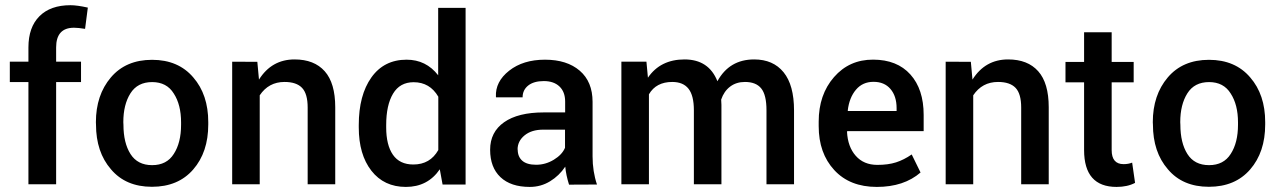

<svg xmlns="http://www.w3.org/2000/svg" viewBox="-20 -715 4967 745"><path d="M197.8 0H90.3V-396.5H18.1V-475.6H90.3V-530.8Q90.3 -609.4 133.1 -652.1Q175.8 -694.8 253.4 -694.8Q279.3 -694.8 320.8 -685.5L310.1 -603Q283.7 -607.4 267.1 -607.4Q197.8 -607.4 197.8 -530.8V-475.6H294.4V-396.5H197.8Z M459 -231Q459 -160.6 486.3 -117.4Q513.7 -74.2 570.3 -74.2Q627 -74.2 654.3 -117.7Q682.6 -161.1 682.6 -231V-240.2Q682.6 -308.6 654.3 -352.1Q627 -396.5 570.3 -396.5Q513.7 -396.5 486.1 -352.8Q458.5 -309.1 458.5 -240.7ZM730 -414.6Q788.1 -347.7 788.1 -241.2V-231.9Q788.1 -124.5 729.7 -57.4Q671.4 9.8 569.6 9.8Q467.8 9.8 410.6 -58.1Q352.5 -125 352.5 -231.9L352.1 -240.7Q352.1 -346.2 410.2 -414.6Q468.3 -482.9 570.1 -482.9Q671.9 -482.9 730 -414.6Z M1123 -484.4Q1199.2 -484.4 1240 -438.5Q1280.8 -392.6 1280.8 -298.8V0H1173.8V-297.9Q1173.8 -351.1 1152.1 -374Q1130.4 -397 1084 -397Q1022.5 -397 987.8 -345.2V0H880.9V-475.6L978.5 -475.1L984.9 -406.2Q1034.2 -484.4 1123 -484.4Z M1372.1 -220.7V-230Q1372.1 -345.7 1421.1 -414.6Q1470.2 -483.4 1557.6 -483.4Q1633.3 -483.4 1680.2 -422.9V-684.6H1786.6V1H1697.3L1686.5 -58.1Q1639.6 10.3 1554.9 10.3Q1470.2 10.3 1421.1 -52.5Q1372.1 -115.2 1372.1 -220.7ZM1478.5 -230V-220.7Q1478.5 -152.3 1504.6 -114.5Q1530.8 -76.7 1584 -76.7Q1648.9 -76.7 1680.7 -132.8V-339.8Q1647.9 -396 1585 -396Q1531.7 -396 1505.1 -351.6Q1478.5 -307.1 1478.5 -230Z M2035.6 10.3Q1961.9 10.3 1921.9 -27.6Q1881.8 -65.4 1881.8 -134Q1881.8 -202.6 1936 -240.7Q1990.2 -278.8 2089.8 -278.8H2172.9V-320.8Q2172.9 -358.4 2150.9 -379.4Q2128.9 -400.4 2090.1 -400.4Q2051.3 -400.4 2029.5 -383.1Q2007.8 -365.7 2007.8 -337.4H1904.8L1904.3 -339.8Q1901.4 -397.9 1955.6 -440.7Q2009.8 -483.4 2094.7 -483.4Q2179.7 -483.4 2229.5 -440.7Q2279.3 -397.9 2279.3 -319.8V-108.4Q2279.3 -49.8 2296.4 1L2188 1.5Q2176.3 -35.6 2173.3 -68.4Q2149.9 -33.2 2114.3 -11.5Q2078.6 10.3 2035.6 10.3ZM1988.3 -134.8H1988.8Q1988.8 -106.9 2006.6 -91.3Q2024.4 -75.7 2060.5 -75.7Q2096.7 -75.7 2128.9 -95.2Q2161.1 -114.7 2172.4 -141.6V-211.9H2087.4Q2042.5 -211.9 2015.4 -189.7Q1988.3 -167.5 1988.3 -134.8Z M2778.3 -328.6 2779.3 -308.1V0H2672.4V-287.1Q2672.4 -344.2 2651.6 -370.6Q2630.9 -397 2588.4 -397Q2525.9 -397 2498 -349.1V0H2391.1V-475.6H2488.3L2494.1 -413.6Q2542.5 -484.4 2636.2 -484.4Q2730 -484.4 2763.7 -399.9Q2810.1 -484.4 2906.2 -484.4Q2980 -484.4 3020.5 -434.6Q3061 -384.8 3061 -286.6V0H2954.1V-287.1Q2954.1 -346.7 2933.8 -371.8Q2913.6 -397 2870.6 -397Q2836.9 -397 2813 -378.9Q2789.1 -360.8 2778.3 -328.6Z M3459 -295.4Q3459 -341.8 3435.3 -369.6Q3411.6 -397.5 3369.4 -397.5Q3327.1 -397.5 3301.3 -366.9Q3275.4 -336.4 3269.5 -286.6L3270 -284.2H3459ZM3552.2 -45.9Q3487.3 10.3 3382.3 10.3Q3277.3 10.3 3217 -55.2Q3156.7 -120.6 3156.7 -225.6V-243.2Q3156.7 -347.7 3216.1 -415.8Q3275.4 -483.9 3368.2 -483.6Q3460.9 -483.4 3512.5 -426Q3564 -368.7 3564 -269V-206.1H3267.6L3266.6 -203.6Q3269.5 -145.5 3300.5 -110.4Q3331.5 -75.2 3384.3 -75.2Q3426.3 -75.2 3456.8 -85Q3487.3 -94.7 3517.6 -115.7L3551.8 -45.9Z M3891.6 -484.4Q3967.8 -484.4 4008.5 -438.5Q4049.3 -392.6 4049.3 -298.8V0H3942.4V-297.9Q3942.4 -351.1 3920.7 -374Q3898.9 -397 3852.5 -397Q3791 -397 3756.3 -345.2V0H3649.4V-475.6L3747.1 -475.1L3753.4 -406.2Q3802.7 -484.4 3891.6 -484.4Z M4186.5 -589.8H4293.5V-474.6H4378.9V-395.5H4293.5V-132.8Q4293.5 -78.1 4339.8 -78.1Q4358.4 -78.1 4373 -84L4384.3 -5.4Q4354.5 10.3 4312.5 10.3Q4186.5 10.3 4186.5 -132.8V-395.5H4114.3V-474.6H4186.5Z M4560.1 -231Q4560.1 -160.6 4587.4 -117.4Q4614.7 -74.2 4671.4 -74.2Q4728 -74.2 4755.4 -117.7Q4783.7 -161.1 4783.7 -231V-240.2Q4783.7 -308.6 4755.4 -352.1Q4728 -396.5 4671.4 -396.5Q4614.7 -396.5 4587.2 -352.8Q4559.6 -309.1 4559.6 -240.7ZM4831.1 -414.6Q4889.2 -347.7 4889.2 -241.2V-231.9Q4889.2 -124.5 4830.8 -57.4Q4772.5 9.8 4670.7 9.8Q4568.8 9.8 4511.7 -58.1Q4453.6 -125 4453.6 -231.9L4453.1 -240.7Q4453.1 -346.2 4511.2 -414.6Q4569.3 -482.9 4671.1 -482.9Q4772.9 -482.9 4831.1 -414.6Z"/></svg>

Font: Yantramanav Medium
Style: Regular
Weight: 500
Version: Version 1.001;PS 1.0;hotconv 1.0.72;makeotf.lib2.5.5900; ttf